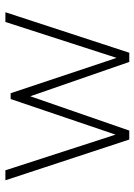

<svg xmlns="http://www.w3.org/2000/svg" viewBox="89 -600 511 730"><g transform="rotate(-90 345.0 -235.5)"><path d="M24 -471H62L201.5 -40H193.5L333 -451H355L492.5 -39H486.5L626 -471H663L509 0H474L340.5 -385H346.5L213 0H179Z"/></g></svg>

Font: Karla ExtraLight
Style: Regular
Weight: 250
Designer: Jonathan Pinhorn
Version: Version 2.004;gftools[0.9.33]